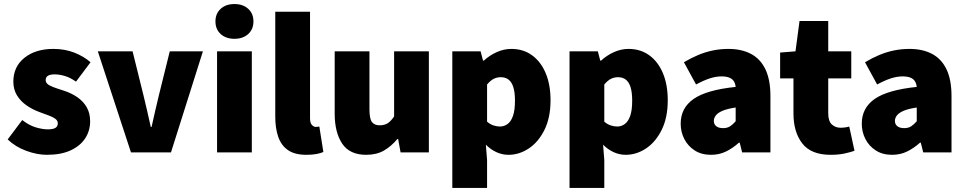

<svg xmlns="http://www.w3.org/2000/svg" viewBox="-20 -754 4782 950"><path d="M212 12Q164 12 110.5 -7.5Q57 -27 18 -64L90 -160Q125 -133 158 -123.5Q191 -114 216 -114Q243 -114 254.5 -121.5Q266 -129 266 -144Q266 -157 254 -166Q242 -175 221.5 -182.5Q201 -190 174 -200Q139 -213 110 -233.5Q81 -254 63.5 -283Q46 -312 46 -350Q46 -424 101 -468Q156 -512 244 -512Q301 -512 348 -493.5Q395 -475 428 -446L356 -350Q328 -370 301 -378Q274 -386 250 -386Q228 -386 217 -379Q206 -372 206 -358Q206 -347 214.5 -339Q223 -331 242.5 -323.5Q262 -316 294 -306Q332 -294 362 -273.5Q392 -253 409 -223.5Q426 -194 426 -154Q426 -107 401.5 -69.5Q377 -32 329.5 -10Q282 12 212 12Z M628 0 464 -500H636L690 -282Q699 -245 708 -206Q717 -167 726 -126H730Q739 -167 748 -206Q757 -245 766 -282L820 -500H984L826 0Z M1054 0V-500H1226V0ZM1140 -562Q1098 -562 1072 -585.5Q1046 -609 1046 -648Q1046 -687 1072 -710.5Q1098 -734 1140 -734Q1182 -734 1208 -710.5Q1234 -687 1234 -648Q1234 -609 1208 -585.5Q1182 -562 1140 -562Z M1496 12Q1438 12 1404.5 -11.5Q1371 -35 1356.5 -77.5Q1342 -120 1342 -176V-696H1514V-170Q1514 -145 1523.5 -135.5Q1533 -126 1542 -126Q1547 -126 1550.5 -126.5Q1554 -127 1560 -128L1580 -2Q1567 4 1546 8Q1525 12 1496 12Z M1792 12Q1710 12 1673 -43.5Q1636 -99 1636 -192V-500H1808V-214Q1808 -166 1820.5 -150Q1833 -134 1858 -134Q1882 -134 1898 -144Q1914 -154 1930 -178V-500H2102V0H1962L1950 -66H1946Q1916 -30 1879.5 -9Q1843 12 1792 12Z M2218 176V-500H2358L2370 -454H2374Q2402 -480 2437.5 -496Q2473 -512 2510 -512Q2569 -512 2612.5 -480.5Q2656 -449 2680 -392Q2704 -335 2704 -258Q2704 -172 2674 -111.5Q2644 -51 2596.5 -19.5Q2549 12 2496 12Q2465 12 2436.5 -1Q2408 -14 2384 -38L2390 38V176ZM2454 -128Q2474 -128 2491 -140Q2508 -152 2518 -180Q2528 -208 2528 -256Q2528 -297 2520 -322.5Q2512 -348 2496.5 -360Q2481 -372 2458 -372Q2439 -372 2423 -364Q2407 -356 2390 -336V-152Q2405 -139 2421.5 -133.5Q2438 -128 2454 -128Z M2798 176V-500H2938L2950 -454H2954Q2982 -480 3017.5 -496Q3053 -512 3090 -512Q3149 -512 3192.5 -480.5Q3236 -449 3260 -392Q3284 -335 3284 -258Q3284 -172 3254 -111.5Q3224 -51 3176.5 -19.5Q3129 12 3076 12Q3045 12 3016.5 -1Q2988 -14 2964 -38L2970 38V176ZM3034 -128Q3054 -128 3071 -140Q3088 -152 3098 -180Q3108 -208 3108 -256Q3108 -297 3100 -322.5Q3092 -348 3076.5 -360Q3061 -372 3038 -372Q3019 -372 3003 -364Q2987 -356 2970 -336V-152Q2985 -139 3001.5 -133.5Q3018 -128 3034 -128Z M3498 12Q3451 12 3417.5 -9.5Q3384 -31 3366 -66Q3348 -101 3348 -142Q3348 -220 3412 -264.5Q3476 -309 3620 -324Q3618 -342 3610 -353.5Q3602 -365 3587 -370.5Q3572 -376 3550 -376Q3523 -376 3493 -366.5Q3463 -357 3424 -336L3364 -446Q3399 -467 3435 -482Q3471 -497 3508 -504.5Q3545 -512 3584 -512Q3649 -512 3695.5 -487.5Q3742 -463 3767 -411.5Q3792 -360 3792 -278V0H3652L3640 -48H3636Q3606 -21 3572.5 -4.5Q3539 12 3498 12ZM3558 -120Q3579 -120 3593 -129.5Q3607 -139 3620 -154V-222Q3579 -216 3555.5 -206Q3532 -196 3522 -183Q3512 -170 3512 -156Q3512 -139 3524 -129.5Q3536 -120 3558 -120Z M4090 12Q3993 12 3949.5 -44.5Q3906 -101 3906 -192V-366H3840V-494L3916 -500L3936 -650H4078V-500H4192V-366H4078V-195Q4078 -154 4096 -138Q4114 -122 4138 -122Q4150 -122 4161.5 -123.5Q4173 -125 4182 -128L4208 -8Q4189 -1 4159 5.5Q4129 12 4090 12Z M4394 12Q4347 12 4313.5 -9.5Q4280 -31 4262 -66Q4244 -101 4244 -142Q4244 -220 4308 -264.5Q4372 -309 4516 -324Q4514 -342 4506 -353.5Q4498 -365 4483 -370.5Q4468 -376 4446 -376Q4419 -376 4389 -366.5Q4359 -357 4320 -336L4260 -446Q4295 -467 4331 -482Q4367 -497 4404 -504.5Q4441 -512 4480 -512Q4545 -512 4591.5 -487.5Q4638 -463 4663 -411.5Q4688 -360 4688 -278V0H4548L4536 -48H4532Q4502 -21 4468.5 -4.5Q4435 12 4394 12ZM4454 -120Q4475 -120 4489 -129.5Q4503 -139 4516 -154V-222Q4475 -216 4451.5 -206Q4428 -196 4418 -183Q4408 -170 4408 -156Q4408 -139 4420 -129.5Q4432 -120 4454 -120Z"/></svg>

Font: Mada Black
Style: Regular
Weight: 900
Designer: Khaled Hosny
Version: Version 1.5